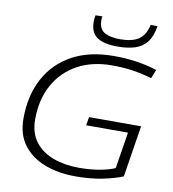

<svg xmlns="http://www.w3.org/2000/svg" viewBox="-98 -1008 994 1104"><g transform="rotate(10 399.0 -456.5)"><path d="M417 10Q316 10 236.5 -20.5Q157 -51 111 -112Q65 -173 65 -266Q65 -401 119 -501Q173 -601 273.5 -655.5Q374 -710 515 -710Q654 -710 768 -673L748 -622Q687 -639 633.5 -647Q580 -655 514 -655Q398 -655 312 -607.5Q226 -560 179 -474Q132 -388 132 -273Q132 -193 171.5 -142Q211 -91 278 -66.5Q345 -42 428 -42Q493 -42 546.5 -51.5Q600 -61 637 -77L671 -290H427L435 -339H739L691 -38Q645 -19 575 -4.5Q505 10 417 10ZM526 -767Q445 -767 405.5 -794Q366 -821 366 -884Q366 -905 370 -922L410 -923Q408 -915 408 -908Q408 -901 408 -894Q410 -846 443.5 -828.5Q477 -811 533 -811Q604 -811 641.5 -837Q679 -863 692 -923L732 -922Q722 -861 695.5 -827.5Q669 -794 626.5 -780.5Q584 -767 526 -767Z"/></g></svg>

Font: Georama Expanded Light
Style: Italic
Weight: 300
Width: 7
Italic angle: -9°
Designer: Jean-Baptiste Levee
Foundry: Production Type
Version: Version 1.000